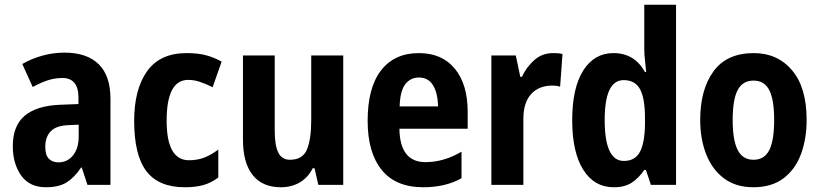

<svg xmlns="http://www.w3.org/2000/svg" viewBox="-20 -780 3461 810"><path d="M252 -558Q346 -558 396 -509.5Q446 -461 446 -363V0H349L325 -73H322Q294 -31 261 -10.5Q228 10 174 10Q104 10 69 -40Q34 -90 34 -163Q34 -250 84.5 -292Q135 -334 233 -338L311 -341V-368Q311 -451 243 -451Q212 -451 182.5 -441.5Q153 -432 118 -413L74 -510Q114 -533 159.5 -545.5Q205 -558 252 -558ZM268 -252Q217 -250 194 -226Q171 -202 171 -161Q171 -126 186 -110.5Q201 -95 227 -95Q264 -95 288 -124.5Q312 -154 312 -205V-254Z M760 10Q649 10 597.5 -58Q546 -126 546 -270Q546 -403 600.5 -479.5Q655 -556 767 -556Q818 -556 852.5 -546Q887 -536 915 -520L877 -412Q847 -427 822.5 -435Q798 -443 774 -443Q683 -443 683 -271Q683 -104 777 -104Q813 -104 841.5 -115Q870 -126 901 -149V-31Q870 -8 837 1Q804 10 760 10Z M1428 -546V0H1323L1307 -70H1299Q1279 -30 1244 -10Q1209 10 1165 10Q1087 10 1046 -41.5Q1005 -93 1005 -191V-546H1139V-228Q1139 -167 1154 -136.5Q1169 -106 1203 -106Q1257 -106 1275 -149.5Q1293 -193 1293 -274V-546Z M1747 -556Q1845 -556 1899 -490Q1953 -424 1953 -309V-237H1665Q1667 -96 1775 -96Q1852 -96 1927 -140V-28Q1859 10 1766 10Q1649 10 1590 -63.5Q1531 -137 1531 -270Q1531 -410 1587.5 -483Q1644 -556 1747 -556ZM1747 -453Q1712 -453 1690 -425Q1668 -397 1666 -331H1828Q1827 -387 1807 -420Q1787 -453 1747 -453Z M2313 -556Q2321 -556 2331.5 -555.5Q2342 -555 2353 -552L2343 -414Q2337 -417 2326 -418Q2315 -419 2311 -419Q2253 -419 2220.5 -383Q2188 -347 2188 -279V0H2053V-546H2156L2175 -456H2182Q2200 -496 2233.5 -526Q2267 -556 2313 -556Z M2570 10Q2487 10 2440.5 -64Q2394 -138 2394 -273Q2394 -409 2440.5 -482.5Q2487 -556 2568 -556Q2657 -556 2701 -476H2706Q2704 -502 2701 -526Q2698 -550 2698 -574V-760H2832V0H2726L2705 -63H2698Q2674 -28 2644.5 -9Q2615 10 2570 10ZM2612 -101Q2659 -101 2679.5 -139Q2700 -177 2701 -256V-283Q2701 -364 2680.5 -403Q2660 -442 2611 -442Q2531 -442 2531 -274Q2531 -101 2612 -101Z M3383 -274Q3383 -194 3359 -129.5Q3335 -65 3285 -27.5Q3235 10 3158 10Q3085 10 3035 -27Q2985 -64 2959.5 -128.5Q2934 -193 2934 -274Q2934 -402 2990 -479Q3046 -556 3160 -556Q3260 -556 3321.5 -483.5Q3383 -411 3383 -274ZM3071 -273Q3071 -189 3092 -147.5Q3113 -106 3159 -106Q3205 -106 3225.5 -147Q3246 -188 3246 -274Q3246 -359 3225.5 -399.5Q3205 -440 3159 -440Q3113 -440 3092 -400Q3071 -360 3071 -273Z"/></svg>

Font: Noto Sans Sinhala UI Condensed
Style: Bold
Weight: 700
Width: 3
Designer: Jelle Bosma - Monotype Design Team
Foundry: Monotype Imaging Inc.
Version: Version 2.006; ttfautohint (v1.8.4.7-5d5b)